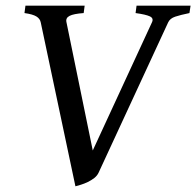

<svg xmlns="http://www.w3.org/2000/svg" viewBox="-20 -635 685 670"><path d="M641.1 -589.4Q609.9 -583 591.6 -576.9Q573.2 -570.8 566.9 -557.1L324.2 -32.7Q319.3 -22 309.1 -13.9Q298.8 -5.9 286.6 0Q274.4 5.9 262.7 9.5Q251 13.2 243.2 15.1L122.1 -557.1Q119.6 -569.8 106.9 -577.6Q94.2 -585.4 65.4 -589.4L68.8 -615.2H275.4L272 -589.4Q236.8 -586.9 222.7 -579.6Q208.5 -572.3 211.9 -557.6L303.7 -109.9L510.3 -557.1Q517.1 -571.3 502.9 -577.9Q488.8 -584.5 453.1 -589.4L456.5 -615.2H645Z"/></svg>

Font: Gentium Book Basic
Style: Italic
Weight: 400
Italic angle: -8°
Designer: J. Victor Gaultney and Annie Olsen
Foundry: SIL International
Version: Version 1.102; 2013; Maintenance release